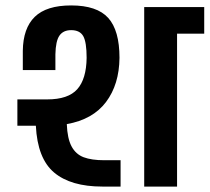

<svg xmlns="http://www.w3.org/2000/svg" viewBox="-20 -687 772 707"><path d="M364 -97H424V0H357Q241 0 179.5 -51.5Q118 -103 112 -224H44V-321H154Q231 -321 264.5 -358.5Q298 -396 299 -474Q299 -532 286.5 -554Q274 -576 242 -576Q213 -576 199 -556Q185 -536 184 -487V-429H64V-500Q65 -583 108 -625Q151 -667 242 -667Q337 -667 378.5 -621Q420 -575 420 -474Q419 -376 370.5 -311.5Q322 -247 226 -230Q228 -177 243.5 -148Q259 -119 288 -108Q317 -97 364 -97ZM732 -563H632V0H511V-661H732Z"/></svg>

Font: Biryani
Style: Bold
Weight: 700
Designer: Dan Reynolds and Mathieu Reguer
Foundry: Dan Reynolds and Mathieu Reguer
Version: Version 1.004; ttfautohint (v1.1) -l 5 -r 5 -G 72 -x 0 -D la